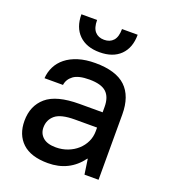

<svg xmlns="http://www.w3.org/2000/svg" viewBox="-131 -795 791 898"><g transform="rotate(20 265.0 -346.0)"><path d="M210 8Q125 8 82.5 -32Q40 -72 40 -141Q40 -216 90.5 -259.5Q141 -303 255 -303H370V-330Q370 -379 344.5 -402.5Q319 -426 260 -426Q206 -426 181 -407.5Q156 -389 152 -360H60Q62 -391 75.5 -418Q89 -445 114 -465Q139 -485 175.5 -496.5Q212 -508 260 -508Q363 -508 411.5 -462Q460 -416 460 -325V0H390L379 -75H377Q316 8 210 8ZM220 -74Q251 -74 278.5 -84.5Q306 -95 326.5 -113.5Q347 -132 358.5 -156.5Q370 -181 370 -209V-227H260Q190 -227 162 -203.5Q134 -180 134 -142Q134 -112 155.5 -93Q177 -74 220 -74ZM260 -562Q194 -562 157 -598.5Q120 -635 120 -700H198Q198 -661 214.5 -642.5Q231 -624 260 -624Q289 -624 305.5 -642.5Q322 -661 322 -700H400Q400 -635 363 -598.5Q326 -562 260 -562Z"/></g></svg>

Font: PT Root UI Medium
Style: Regular
Weight: 500
Designer: Vitaly Kuzmin
Foundry: ParaType Ltd.
Version: Version 2.001G